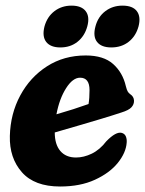

<svg xmlns="http://www.w3.org/2000/svg" viewBox="-20 -653 515 682"><path d="M430 -146.5Q427.5 -110.5 398.5 -74.5Q369.5 -38.5 317.2 -14.5Q265 9.5 193.5 9.5Q102.5 9.5 57.8 -41.2Q13 -92 15 -170Q17 -249 52 -314Q87 -379 147 -417.5Q207 -456 284.5 -456Q348 -456 382 -425.5Q416 -395 427 -347Q430.5 -333 433.8 -327.8Q437 -322.5 442.5 -318.5Q455.5 -310 456 -295.5Q456.5 -282.5 447 -272Q437.5 -261.5 411.5 -253.5Q381.5 -243.5 340 -231Q298.5 -218.5 254.8 -205.8Q211 -193 174.5 -182.5Q174.5 -140 194.2 -116.8Q214 -93.5 250 -93.5Q277.5 -93.5 306 -107.2Q334.5 -121 357.5 -151Q392 -186.5 412.5 -181Q423 -178 427 -168.5Q431 -159 430 -146.5ZM264.5 -377Q238.5 -377 214.8 -339.8Q191 -302.5 180.5 -247Q210 -255.5 240.5 -265.2Q271 -275 294.5 -283.5Q298 -303.5 298 -333Q298 -377 264.5 -377ZM194.5 -484.5Q159.5 -484.5 144.2 -504Q129 -523.5 138 -559Q147.5 -593.5 173.2 -613.2Q199 -633 234 -633Q269.5 -633 284.5 -613.2Q299.5 -593.5 290 -559Q280.5 -524.5 255.2 -504.5Q230 -484.5 194.5 -484.5ZM375.5 -484.5Q340 -484.5 324.8 -504Q309.5 -523.5 319 -559Q328 -593.5 354 -613.2Q380 -633 415 -633Q451.5 -633 466.2 -613.2Q481 -593.5 472 -559Q462.5 -524.5 437 -504.5Q411.5 -484.5 375.5 -484.5Z"/></svg>

Font: Fraunces 144pt S100
Style: Bold Italic
Weight: 700
Italic angle: -16°
Version: Version 1.000; ttfautohint (v1.8.3)